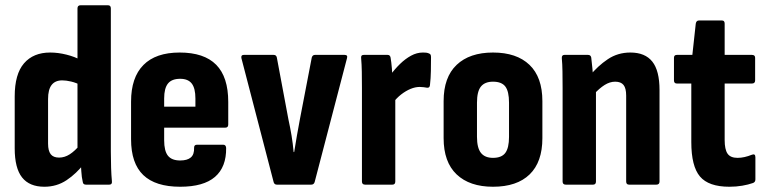

<svg xmlns="http://www.w3.org/2000/svg" viewBox="-20 -703 2914 731"><path d="M149 8Q92 8 64 -27.5Q36 -63 36 -138V-336Q36 -421 71.5 -462Q107 -503 171 -503Q201 -503 233 -495Q265 -487 288 -474L289 -378Q270 -388 251 -392.5Q232 -397 217 -397Q190 -397 176.5 -379.5Q163 -362 163 -326V-156Q163 -129 173 -116Q183 -103 205 -103Q226 -103 245.5 -115.5Q265 -128 287 -154L301 -81Q271 -42 233.5 -17Q196 8 149 8ZM307 0Q296 0 295 -11Q291 -27 289.5 -51.5Q288 -76 287 -94L275 -126V-671Q275 -683 287 -683H391Q402 -683 402 -671V-126Q402 -93 403 -64Q404 -35 406 -14Q408 0 396 0Z M666 8Q572 8 525.5 -36.5Q479 -81 479 -173V-316Q479 -408 526 -455.5Q573 -503 664 -503Q757 -503 803 -456.5Q849 -410 849 -315V-229Q849 -217 838 -217H605V-169Q605 -128 619.5 -110Q634 -92 666 -92Q693 -92 706.5 -103.5Q720 -115 719 -141Q719 -152 730 -152H830Q840 -152 841 -140Q842 -67 798.5 -29.5Q755 8 666 8ZM605 -297H724V-328Q724 -367 710 -385Q696 -403 666 -403Q634 -403 619.5 -385Q605 -367 605 -328Z M1034 0Q1025 0 1022 -9L899 -482Q897 -494 908 -494H1022Q1032 -494 1034 -484L1078 -249Q1085 -217 1090 -187Q1095 -157 1098 -124H1100Q1105 -157 1110.5 -187Q1116 -217 1122 -250L1167 -484Q1170 -494 1179 -494H1292Q1305 -494 1301 -481L1178 -10Q1175 0 1165 0Z M1370 0Q1358 0 1358 -12V-368Q1358 -402 1357.5 -430Q1357 -458 1355 -481Q1353 -494 1365 -494H1456Q1465 -494 1467 -484Q1470 -467 1472 -442.5Q1474 -418 1474 -400L1485 -361V-12Q1485 0 1474 0ZM1475 -310 1467 -418Q1483 -440 1503 -459.5Q1523 -479 1545 -491Q1567 -503 1590 -503Q1597 -503 1602 -502.5Q1607 -502 1612 -500Q1618 -498 1619.5 -494.5Q1621 -491 1621 -485Q1621 -461 1620.5 -433Q1620 -405 1617 -379Q1616 -368 1606 -369Q1600 -370 1593 -371Q1586 -372 1578 -372Q1561 -372 1543 -364.5Q1525 -357 1507.5 -343.5Q1490 -330 1475 -310Z M1857 8Q1768 8 1718.5 -39Q1669 -86 1669 -177V-318Q1669 -409 1718.5 -456Q1768 -503 1857 -503Q1947 -503 1996 -456Q2045 -409 2045 -318V-177Q2045 -86 1996.5 -39Q1948 8 1857 8ZM1857 -102Q1890 -102 1904 -121Q1918 -140 1918 -182V-312Q1918 -355 1904 -373.5Q1890 -392 1857 -392Q1826 -392 1811 -373.5Q1796 -355 1796 -312V-182Q1796 -140 1811 -121Q1826 -102 1857 -102Z M2375 0Q2364 0 2364 -12V-339Q2364 -367 2354 -379.5Q2344 -392 2322 -392Q2302 -392 2282 -379.5Q2262 -367 2240 -343L2225 -414Q2256 -452 2294 -477.5Q2332 -503 2380 -503Q2436 -503 2463.5 -468.5Q2491 -434 2491 -360V-12Q2491 0 2479 0ZM2134 0Q2122 0 2122 -12V-367Q2122 -401 2121.5 -430.5Q2121 -460 2119 -481Q2118 -494 2129 -494H2219Q2229 -494 2231 -484Q2233 -468 2235.5 -442Q2238 -416 2239 -398L2249 -364V-12Q2249 0 2238 0Z M2757 8Q2678 8 2645 -31Q2612 -70 2612 -162V-385H2557Q2546 -385 2546 -397V-483Q2546 -494 2557 -494H2616L2629 -613Q2631 -625 2641 -625H2729Q2739 -625 2739 -613V-494H2843Q2855 -494 2855 -483V-397Q2855 -385 2843 -385H2739V-170Q2739 -134 2750 -118Q2761 -102 2788 -102Q2801 -102 2814.5 -105Q2828 -108 2843 -114Q2856 -119 2856 -104V-20Q2856 -9 2846 -6Q2829 0 2806 4Q2783 8 2757 8Z"/></svg>

Font: Sofia Sans Condensed ExtraBold
Style: Regular
Weight: 800
Designer: Botio Nikoltchev, Ani Petrova
Foundry: lettersoup
Version: Version 4.101